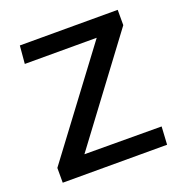

<svg xmlns="http://www.w3.org/2000/svg" viewBox="-101 -608 656 695"><g transform="rotate(-20 227.0 -260.0)"><path d="M25 -57 320 -451H43L49 -520H426V-461L134 -70L431 -69L427 0H25Z"/></g></svg>

Font: Murecho Thin
Style: Regular
Weight: 400
Version: Version 1.010